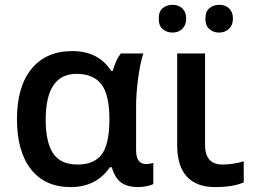

<svg xmlns="http://www.w3.org/2000/svg" viewBox="-20 -760 1042 790"><path d="M540 -142.1Q540 -85 581.1 -85Q596.2 -85 610.8 -89.8V-2.9Q603 2 583.7 5.9Q564.5 9.8 549.8 9.8Q503.4 9.8 478 -9.3Q452.6 -28.3 439.9 -71.8H432.1Q376 9.8 270.5 9.8Q165 9.8 107.4 -63.5Q49.8 -136.7 49.8 -270Q49.8 -403.3 109.6 -476.6Q169.4 -549.8 277.3 -549.8Q385.3 -549.8 438 -467.8H443.8Q457 -515.1 477.1 -540H569.8Q556.6 -500 548.3 -437.3Q540 -374.5 540 -325.2ZM430.2 -263.2V-269Q430.2 -369.6 397.5 -412.8Q364.7 -456.1 294.9 -456.1Q168 -456.1 168 -267.1Q168 -174.8 198.7 -128.9Q229.5 -83 298.3 -83Q367.2 -83 398.2 -124.3Q429.2 -165.5 430.2 -263.2Z M709 -163.1V-540H823.7V-164.1Q823.7 -83 895 -83Q938.5 -83 982.9 -96.2V-9.8Q940.4 9.8 864.3 9.8Q789.1 9.8 749 -33.2Q709 -76.2 709 -163.1ZM841.8 -640.1Q825.2 -654.3 825.2 -683.6Q825.2 -712.9 841.8 -726.6Q858.4 -740.2 882.8 -740.2Q907.2 -740.2 922.9 -725.1Q938.5 -710 938.5 -683.6Q938.5 -657.2 922.4 -641.6Q906.2 -626 881.8 -626Q857.4 -626 841.8 -640.1ZM633.3 -683.6Q632.8 -712.9 649.4 -726.6Q666 -740.2 690.4 -740.2Q714.8 -740.2 730.5 -725.1Q746.1 -710 746.1 -683.6Q746.1 -657.2 730.5 -641.6Q714.8 -626 690.4 -626Q666 -626 649.4 -640.1Q632.8 -654.3 633.3 -683.6Z"/></svg>

Font: OpenSans-Semibold
Style: Regular
Weight: 600
Foundry: Ascender Corporation
Version: Version 1.10